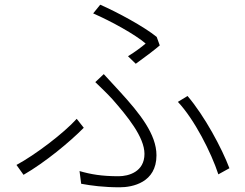

<svg xmlns="http://www.w3.org/2000/svg" viewBox="-20 -778 1040 816"><path d="M524 -539 557 -507C592 -532 637 -566 659 -585L646 -621C592 -665 479 -726 406 -758L376 -721C454 -687 555 -631 599 -593C583 -579 552 -556 524 -539ZM318 -51 325 3C368 11 421 18 489 18C543 18 645 -2 645 -118C645 -207 575 -295 490 -388C468 -412 442 -440 421 -463L385 -429C409 -406 437 -379 458 -356C520 -285 594 -196 594 -124C594 -48 527 -29 484 -29C413 -29 366 -37 318 -51ZM908 -37 955 -63C923 -148 849 -286 777 -370L736 -345C806 -271 878 -129 908 -37ZM336 -235 306 -273C251 -212 130 -120 50 -77L80 -35C172 -88 277 -175 336 -235Z"/></svg>

Font: Noto Sans CJK SC Light
Style: Regular
Weight: 300
Designer: Ryoko NISHIZUKA 西塚涼子 (kana, bopomofo & ideographs); Paul D. Hunt (Latin, Greek & Cyrillic); Sandoll Communications 산돌커뮤니
Foundry: Adobe
Version: Version 2.004;hotconv 1.0.118;makeotfexe 2.5.65603